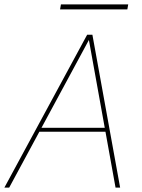

<svg xmlns="http://www.w3.org/2000/svg" viewBox="-28 -859 649 879"><path d="M-8 0 371 -700H395L522 0H501L379 -676L14 0ZM136 -256 149 -274H465L470 -256ZM247 -816 251 -839H559L555 -816Z"/></svg>

Font: DM Sans 16pt Thin
Style: Italic
Weight: 250
Italic angle: -10°
Version: Version 4.004;gftools[0.9.30]